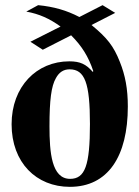

<svg xmlns="http://www.w3.org/2000/svg" viewBox="-20 -711 540 745"><path d="M427 -661 378 -691 288 -645C238 -671 189 -685 128 -691L82 -666C132 -657 172 -639 215 -608L98 -549L146 -518L256 -574C297 -533 323 -492 342 -435L340 -432C314 -462 291 -473 249 -473C122 -473 25 -375 25 -229C25 -80 121 14 251 14C399 14 476 -104 476 -298C476 -366 466 -419 445 -471C421 -532 396 -564 335 -614ZM329 -230C329 -69 310 -17 252 -17C180 -17 172 -120 172 -221C172 -323 179 -377 197 -408C209 -430 226 -442 250 -442C309 -442 329 -389 329 -230Z"/></svg>

Font: XITS Math
Style: Bold
Weight: 700
Designer: MicroPress Inc., with final additions and corrections provided by Coen Hoffman, Elsevier (retired)
Version: Version 1.105